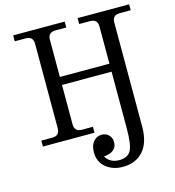

<svg xmlns="http://www.w3.org/2000/svg" viewBox="-138 -848 1116 1222"><g transform="rotate(-15 420.0 -237.5)"><path d="M606.9 -347.2H280.3V-87.9Q280.3 -39.1 329.1 -39.1H401.4V0H61.5V-39.1H133.8Q182.6 -39.1 182.6 -87.9V-644.5Q182.6 -693.4 133.8 -693.4H61.5V-732.4H401.4V-693.4H329.1Q280.3 -693.4 280.3 -644.5V-399.9H606.9V-644.5Q606.9 -693.4 558.1 -693.4H486.3V-732.4H825.7V-693.4H753.4Q704.6 -693.4 704.6 -644.5V40Q704.6 146.5 655 201.7Q605.5 256.8 521.5 256.8Q454.6 256.8 409.9 220Q365.2 183.1 365.2 120.1Q365.2 74.7 387 49.3Q408.7 23.9 441.4 23.9Q468.8 23.9 487.5 42Q506.3 60.1 506.3 90.3Q506.3 153.8 420.4 161.6Q449.2 209.5 509.3 209.5Q564 209.5 585.4 173.3Q606.9 137.2 606.9 23.9Z"/></g></svg>

Font: Munson
Style: Regular
Weight: 400
Designer: Paul James MIller
Foundry: High-Logic / Made with FontCreator
Version: Version 2.10;May 5, 2019;FontCreator 11.5.0.2430 64-bit